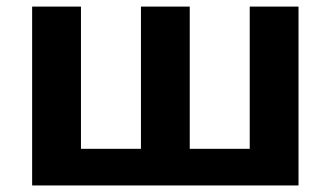

<svg xmlns="http://www.w3.org/2000/svg" viewBox="-20 -566 1009 586"><path d="M891.1 -545.9H742.2V-111.8H559.1V-545.9H410.2V-111.8H227.1V-545.9H78.1V0H891.1Z"/></svg>

Font: Noto Reveo Sans
Style: Bold
Weight: 700
Designer: Monotype Design team
Foundry: Monotype Imaging Inc.
Version: Version 1.04